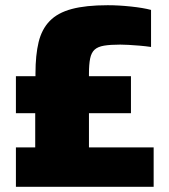

<svg xmlns="http://www.w3.org/2000/svg" viewBox="-20 -716 648 736"><path d="M41 0V-151H115V-282H41V-424H116V-434Q116 -505 128 -554.5Q140 -604 170.5 -635.5Q201 -667 255 -681.5Q309 -696 393 -696Q435 -696 482 -691Q529 -686 559 -678V-536Q538 -539 515 -541Q492 -543 472.5 -544Q453 -545 441 -545Q403 -545 379 -541Q355 -537 342.5 -525.5Q330 -514 325.5 -491.5Q321 -469 321 -434V-424H482V-282H321V-151H569V0Z"/></svg>

Font: Saira Thin ExtraBold
Style: Regular
Weight: 800
Version: Version 1.101